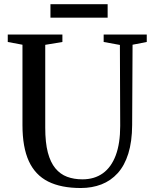

<svg xmlns="http://www.w3.org/2000/svg" viewBox="-20 -912 751 940"><path d="M375.5 8.5Q279 8.5 215.8 -23.2Q152.5 -55 121.2 -123Q90 -191 90 -299.5V-693L18 -706.5V-743H285.5V-706.5L201.5 -692.5V-287Q201.5 -214 214.2 -165.5Q227 -117 251 -88Q275 -59 308.5 -46.5Q342 -34 383.5 -34Q442.5 -34 483.8 -63.8Q525 -93.5 546.8 -151.8Q568.5 -210 568.5 -295.5L567 -692L487.5 -706.5V-743H698.5V-706.5L629 -693L627 -300Q626.5 -218.5 608.2 -160Q590 -101.5 556.2 -64.2Q522.5 -27 476.5 -9.2Q430.5 8.5 375.5 8.5ZM507 -891.5V-825.5H227V-891.5Z"/></svg>

Font: Merriweather 72pt
Style: Regular
Weight: 400
Version: Version 2.100